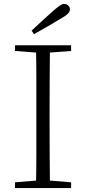

<svg xmlns="http://www.w3.org/2000/svg" viewBox="-20 -952 436 972"><path d="M140 -797Q168 -823 195 -848Q222 -873 247 -895Q270 -915 282.5 -923.5Q295 -932 305 -932Q317 -932 325.5 -924Q334 -916 334 -905Q334 -893 323 -882Q312 -871 283 -855Q252 -836 219 -817Q186 -798 152 -779ZM56 0V-29L188 -40H207L340 -29V0ZM162 0Q164 -83 164 -166Q164 -249 164 -333V-390Q164 -474 164 -557.5Q164 -641 162 -723H233Q232 -641 231.5 -557.5Q231 -474 231 -390V-333Q231 -249 231.5 -166Q232 -83 233 0ZM56 -694V-723H340V-694L207 -684H188Z"/></svg>

Font: Noto Serif JP ExtraLight ExtraLight
Style: Regular
Weight: 250
Version: Version 2.003-H1;hotconv 1.1.1;makeotfexe 2.6.0